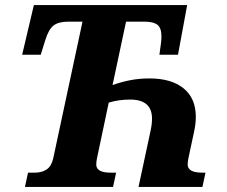

<svg xmlns="http://www.w3.org/2000/svg" viewBox="-20 -734 893 754"><path d="M78 0 90 -56H117Q144 -56 163 -68.5Q182 -81 189 -112L304 -649H249Q210 -649 190.5 -634Q171 -619 158 -577L140 -519H67L113 -714H715L679 -519H606L612 -563Q613 -570 613.5 -577.5Q614 -585 614 -591Q614 -624 598.5 -636.5Q583 -649 546 -649H475L422 -400Q452 -411 488.5 -418.5Q525 -426 567 -426Q653 -426 701 -387Q749 -348 749 -275Q749 -248 742 -216L720 -113Q717 -98 717 -88Q717 -56 774 -56H787L775 0H524L571 -219Q577 -246 577 -268Q577 -343 491 -343Q446 -343 407 -331L361 -113Q358 -99 358 -88Q358 -56 414 -56H436L424 0Z"/></svg>

Font: Noto Serif SemiCondensed ExtraBold
Style: Italic
Weight: 800
Width: 4
Italic angle: -12°
Designer: Monotype Design Team
Foundry: Monotype Imaging Inc.
Version: Version 2.014; ttfautohint (v1.8.4.7-5d5b)